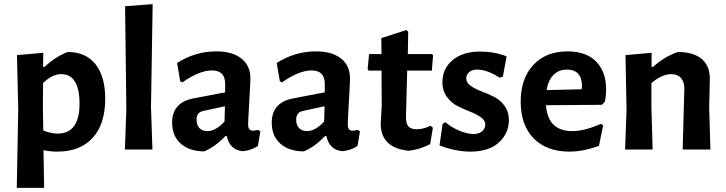

<svg xmlns="http://www.w3.org/2000/svg" viewBox="-20 -722 3506 927"><path d="M189 -467 188 -399H195Q247 -448 307 -471Q394 -471 441 -412Q488 -353 488 -245Q488 -123 427.5 -56.5Q367 10 257 10Q222 10 190 3L193 185H61L68 -192L62 -456ZM187 -205 189 -92Q225 -77 258 -77Q366 -77 364 -227Q362 -364 275 -364Q232 -364 188 -321Z M717 -702 709 -205 716 0H583L590 -193L584 -692Z M1025 -474Q1102 -474 1145.5 -439.5Q1189 -405 1189 -343Q1189 -326 1183.5 -231.5Q1178 -137 1178 -121Q1178 -91 1201 -91Q1211 -91 1227 -95L1237 -87L1225 -17Q1193 4 1152 8Q1089 2 1075 -65H1068Q1018 -12 965 9Q893 8 852 -29Q811 -66 811 -130Q811 -227 914 -247L1067 -276V-317Q1067 -382 1003 -382Q943 -382 860 -324L850 -330L835 -418Q923 -474 1025 -474ZM1066 -209 960 -186Q929 -179 929 -144Q929 -118 943 -103.5Q957 -89 982 -89Q1021 -89 1064 -135Z M1506 -474Q1583 -474 1626.5 -439.5Q1670 -405 1670 -343Q1670 -326 1664.5 -231.5Q1659 -137 1659 -121Q1659 -91 1682 -91Q1692 -91 1708 -95L1718 -87L1706 -17Q1674 4 1633 8Q1570 2 1556 -65H1549Q1499 -12 1446 9Q1374 8 1333 -29Q1292 -66 1292 -130Q1292 -227 1395 -247L1548 -276V-317Q1548 -382 1484 -382Q1424 -382 1341 -324L1331 -330L1316 -418Q1404 -474 1506 -474ZM1547 -209 1441 -186Q1410 -179 1410 -144Q1410 -118 1424 -103.5Q1438 -89 1463 -89Q1502 -89 1545 -135Z M1953 6Q1818 -8 1818 -126L1823 -209L1822 -381H1760L1755 -388L1762 -461H1822L1821 -538L1942 -577L1951 -569L1949 -461H2067L2071 -454L2065 -381H1946L1940 -157Q1940 -125 1952 -111.5Q1964 -98 1992 -98Q2024 -98 2059 -115L2070 -105L2057 -26Q2006 0 1953 6Z M2298 -473Q2366 -473 2426 -450L2408 -352L2392 -347Q2332 -386 2283 -386Q2259 -386 2245 -373.5Q2231 -361 2231 -343Q2231 -323 2252 -308Q2273 -293 2303.5 -281.5Q2334 -270 2364.5 -255Q2395 -240 2416 -211Q2437 -182 2437 -142Q2437 -79 2389 -34.5Q2341 10 2251 10Q2179 10 2102 -20L2117 -124L2130 -132Q2161 -106 2199 -90.5Q2237 -75 2266 -75Q2293 -75 2308 -88.5Q2323 -102 2323 -121Q2323 -141 2301.5 -156Q2280 -171 2249.5 -183Q2219 -195 2189 -210Q2159 -225 2137.5 -254.5Q2116 -284 2116 -325Q2116 -390 2165 -431.5Q2214 -473 2298 -473Z M2729 10Q2619 10 2556.5 -54Q2494 -118 2494 -231Q2494 -343 2555 -408.5Q2616 -474 2720 -474Q2823 -474 2871.5 -409.5Q2920 -345 2901 -232L2886 -216L2616 -214Q2625 -89 2743 -89Q2802 -89 2881 -124L2892 -117L2872 -18Q2796 10 2729 10ZM2717 -386Q2678 -386 2652.5 -360.5Q2627 -335 2619 -287L2788 -291L2790 -305Q2790 -386 2717 -386Z M3126 -467V-399H3133Q3188 -449 3253 -471Q3329 -471 3369 -436.5Q3409 -402 3407 -337L3404 -204L3410 0H3276L3284 -290Q3285 -325 3268.5 -344.5Q3252 -364 3221 -364Q3176 -364 3125 -321V-205L3131 0H2998L3005 -192L3000 -456Z"/></svg>

Font: Alegreya Sans
Style: Bold
Weight: 700
Designer: Juan Pablo del Peral
Foundry: Huerta Tipografica
Version: Version 2.007